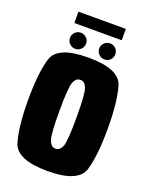

<svg xmlns="http://www.w3.org/2000/svg" viewBox="-150 -883 758 969"><g transform="rotate(20 228.5 -399.0)"><path d="M227 5Q61 5 37 -76Q13 -157 13 -300Q13 -443.5 37 -523.8Q61 -604 227 -604Q393 -604 416.8 -523.8Q440.5 -443.5 440.5 -300Q440.5 -157 416.8 -76Q393 5 227 5ZM227 -115Q250.5 -115 261.8 -143.8Q273 -172.5 273 -299.5Q273 -427 261.8 -455.8Q250.5 -484.5 227 -484.5Q203.5 -484.5 192 -455.8Q180.5 -427 180.5 -299.5Q180.5 -172.5 192 -143.8Q203.5 -115 227 -115ZM148 -622.5Q130 -622.5 117.2 -635.2Q104.5 -648 104.5 -666Q104.5 -683.5 117.2 -696.2Q130 -709 148 -709Q165.5 -709 178.2 -696.2Q191 -683.5 191 -666Q191 -648 178.2 -635.2Q165.5 -622.5 148 -622.5ZM305 -622.5Q287 -622.5 274.2 -635.2Q261.5 -648 261.5 -666Q261.5 -683.5 274.2 -696.2Q287 -709 305 -709Q323 -709 335.5 -696.2Q348 -683.5 348 -666Q348 -648 335.5 -635.2Q323 -622.5 305 -622.5ZM99.5 -743.5V-804.5H354V-743.5Z"/></g></svg>

Font: Anybody Condensed ExtraBold
Style: Regular
Weight: 800
Width: 3
Designer: Tyler Finck
Foundry: Etcetera Type Company
Version: Version 1.010; ttfautohint (v1.8.3) -l 8 -r 50 -G 200 -x 14 